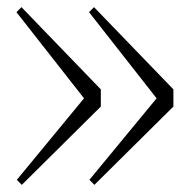

<svg xmlns="http://www.w3.org/2000/svg" viewBox="-20 -530 534 537"><path d="M418 -255 229 -496 243 -510 465 -280V-232L244 -13L230 -27ZM215 -255 26 -496 40 -510 262 -280V-232L41 -13L27 -27Z"/></svg>

Font: Moderustic
Style: Regular
Weight: 400
Designer: Tural Alisoy
Foundry: TAFT Foundry
Version: Version 2.120